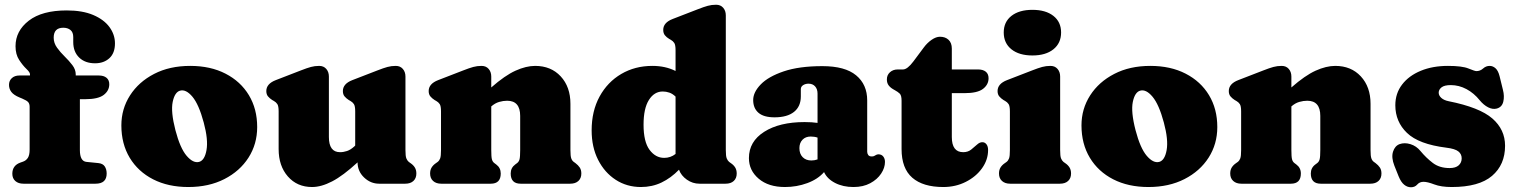

<svg xmlns="http://www.w3.org/2000/svg" viewBox="-20 -775 6400 810"><path d="M317 -142Q317 -94.5 345 -92L395 -87Q414 -85 422 -72.8Q430 -60.5 430 -43Q430 0 383 0H79Q57.5 0 44.8 -11.2Q32 -22.5 32 -42Q32 -77.5 67 -89.5L77 -93Q90 -97.5 97.5 -109Q105 -120.5 105 -144V-324.5Q105 -337 99 -344Q93 -351 74 -359L62 -364Q38 -374 28 -387Q18 -400 18 -417Q18 -434.5 30 -445.5Q42 -456.5 62 -456.5H106.5V-462Q106.5 -470 91.2 -484.5Q76 -499 60.8 -522.2Q45.5 -545.5 45.5 -580Q45.5 -644.5 101.5 -687.8Q157.5 -731 261.5 -731Q328 -731 373.2 -711.8Q418.5 -692.5 441.8 -660.8Q465 -629 465 -592Q465 -551 441.5 -529.5Q418 -508 381 -508Q339 -508 314 -532.2Q289 -556.5 289 -597.5V-618.5Q289 -639 277.2 -648.5Q265.5 -658 247 -658Q206.5 -658 206.5 -616Q206.5 -593.5 220.5 -574Q234.5 -554.5 253 -536.5Q271.5 -518.5 285.5 -500Q299.5 -481.5 299.5 -461V-456.5H397Q417.5 -456.5 429.2 -447Q441 -437.5 441 -419.5Q441 -392.5 417.5 -374.5Q394 -356.5 339 -356.5H317Z M782.5 -497Q868 -497 931.5 -464.2Q995 -431.5 1030 -373.5Q1065 -315.5 1065 -239Q1065 -167.5 1028.5 -110.2Q992 -53 926.5 -19.5Q861 14 774.5 14Q689.5 14 626 -18.5Q562.5 -51 527.2 -109.5Q492 -168 492 -246Q492 -315.5 528.5 -372.5Q565 -429.5 630.2 -463.2Q695.5 -497 782.5 -497ZM820 -92Q843.5 -98.5 851.2 -142Q859 -185.5 839.5 -258Q819 -334.5 791.8 -367Q764.5 -399.5 739.5 -392.5Q717 -386 708.5 -344.8Q700 -303.5 720 -226Q740 -149.5 767.5 -117.5Q795 -85.5 820 -92Z M1155.5 -146V-305Q1155.5 -327.5 1150 -335.8Q1144.5 -344 1135.5 -349L1128.5 -353Q1117.5 -360 1110.5 -368.5Q1103.5 -377 1103.5 -391Q1103.5 -421.5 1143.5 -437L1249.5 -478Q1275 -488 1291.5 -492.5Q1308 -497 1326.5 -497Q1345.5 -497 1356.5 -484.2Q1367.5 -471.5 1367.5 -452V-197Q1367.5 -133 1414.5 -133Q1429.5 -133 1444.2 -138Q1459 -143 1474.5 -157L1478.5 -161V-305Q1478.5 -327.5 1473 -335.8Q1467.5 -344 1458.5 -349L1451.5 -353Q1440.5 -360 1433.5 -368.5Q1426.5 -377 1426.5 -391Q1426.5 -421.5 1466.5 -437L1572.5 -478Q1598 -488 1614.5 -492.5Q1631 -497 1649.5 -497Q1668.5 -497 1679.5 -484.2Q1690.5 -471.5 1690.5 -452V-142Q1690.5 -116.5 1694.2 -107Q1698 -97.5 1704.5 -92L1711.5 -87Q1723.5 -79 1730 -68.5Q1736.5 -58 1736.5 -43Q1736.5 -23 1724 -11.5Q1711.5 0 1689.5 0H1579.5Q1543.5 0 1516 -26.2Q1488.5 -52.5 1488.5 -90Q1427 -33.5 1381.2 -9.8Q1335.5 14 1296.5 14Q1233.5 14 1194.5 -30.5Q1155.5 -75 1155.5 -146Z M2052.5 -452V-406Q2110 -456.5 2154.8 -476.8Q2199.5 -497 2237.5 -497Q2304.5 -497 2345.5 -452.8Q2386.5 -408.5 2386.5 -337V-142Q2386.5 -116.5 2390 -106.8Q2393.5 -97 2400.5 -92L2407.5 -87Q2419.5 -78 2426 -68Q2432.5 -58 2432.5 -43Q2432.5 -23 2420 -11.5Q2407.5 0 2385.5 0H2176.5Q2134.5 0 2134.5 -43Q2134.5 -67 2153.5 -81L2161.5 -87Q2169 -92.5 2171.8 -103Q2174.5 -113.5 2174.5 -142V-286Q2174.5 -350 2119.5 -350Q2103 -350 2085.8 -345Q2068.5 -340 2052.5 -326V-142Q2052.5 -113.5 2055.2 -103Q2058 -92.5 2065.5 -87L2073.5 -81Q2092.5 -67 2092.5 -43Q2092.5 0 2050.5 0H1841.5Q1820 0 1807.2 -11.5Q1794.5 -23 1794.5 -43Q1794.5 -58 1801 -68.5Q1807.5 -79 1819.5 -87L1826.5 -92Q1833.5 -97.5 1837 -107Q1840.5 -116.5 1840.5 -142V-305Q1840.5 -327.5 1835 -335.8Q1829.5 -344 1820.5 -349L1813.5 -353Q1802.5 -360 1795.5 -368.5Q1788.5 -377 1788.5 -391Q1788.5 -421.5 1828.5 -437L1934.5 -478Q1960 -488 1976.5 -492.5Q1993 -497 2011.5 -497Q2030.5 -497 2041.5 -484.2Q2052.5 -471.5 2052.5 -452Z M2476 -225Q2476 -306.5 2509.5 -367.8Q2543 -429 2601 -463Q2659 -497 2732 -497Q2787.5 -497 2830 -475.5V-563Q2830 -585.5 2824.5 -593.8Q2819 -602 2810 -607L2803 -611Q2792 -617.5 2785 -626.2Q2778 -635 2778 -649Q2778 -679.5 2818 -695L2924 -736Q2949.5 -746 2966 -750.5Q2982.5 -755 3001 -755Q3020 -755 3031 -742.2Q3042 -729.5 3042 -710V-142Q3042 -116.5 3045.8 -107Q3049.5 -97.5 3056 -92L3063 -87Q3075 -79 3081.5 -68.5Q3088 -58 3088 -43Q3088 -23 3075.5 -11.5Q3063 0 3041 0H2931Q2902 0 2877.8 -17Q2853.5 -34 2844.5 -59Q2810.5 -24 2770.8 -5Q2731 14 2684 14Q2624.5 14 2577.5 -16.5Q2530.5 -47 2503.2 -100.8Q2476 -154.5 2476 -225ZM2695 -249Q2695 -177 2720.2 -143Q2745.5 -109 2782 -109Q2809 -109 2830 -125.5V-367.5Q2817.5 -379.5 2804 -384.2Q2790.5 -389 2776 -389Q2740 -389 2717.5 -353.2Q2695 -317.5 2695 -249Z M3139.5 -108Q3139.5 -178 3204 -219Q3268.5 -260 3374.5 -260Q3405.5 -260 3429 -256.5V-380Q3429 -399 3418.8 -410.5Q3408.5 -422 3391 -422Q3378 -422 3368.2 -415.8Q3358.5 -409.5 3358.5 -399V-368Q3358.5 -326 3329.8 -303Q3301 -280 3247.5 -280Q3202 -280 3179.8 -299.2Q3157.5 -318.5 3157.5 -353Q3157.5 -386 3189.5 -419Q3221.5 -452 3286.5 -474Q3351.5 -496 3449.5 -496Q3545 -496 3591.8 -457.2Q3638.5 -418.5 3638.5 -351.5V-135Q3638.5 -127.5 3642.8 -121.2Q3647 -115 3657.5 -115Q3663.5 -115 3667 -116.5Q3670.5 -118 3673.5 -120Q3679.5 -124 3685.5 -124Q3699 -124 3706.2 -114.8Q3713.5 -105.5 3713.5 -92Q3713.5 -67 3697.2 -42.5Q3681 -18 3651.2 -2Q3621.5 14 3580.5 14Q3536.5 14 3503 -3.2Q3469.5 -20.5 3456.5 -49Q3430.5 -19 3385.8 -2.5Q3341 14 3291.5 14Q3222 14 3180.8 -21Q3139.5 -56 3139.5 -108ZM3352.5 -150Q3352.5 -126 3366.2 -112Q3380 -98 3403 -98Q3416.5 -98 3429 -102.5V-194.5Q3416 -199 3400 -199Q3378.5 -199 3365.5 -185.5Q3352.5 -172 3352.5 -150Z M3756 -394 3749 -398Q3736.5 -405 3729 -414.8Q3721.5 -424.5 3721.5 -440Q3721.5 -458.5 3734.5 -470.2Q3747.5 -482 3767.5 -482H3789.5Q3808 -482 3833.5 -516L3877.5 -575Q3891.5 -594 3910.2 -607Q3929 -620 3945.5 -620Q3968 -620 3981.8 -607Q3995.5 -594 3995.5 -570V-482H4106.5Q4127 -482 4138.8 -472.5Q4150.5 -463 4150.5 -445Q4150.5 -418 4127 -400Q4103.5 -382 4048.5 -382H3995.5V-197Q3995.5 -133 4043.5 -133Q4063.5 -133 4077.2 -144Q4091 -155 4102.5 -165.5Q4114 -176 4126 -175Q4135.5 -174.5 4142 -165.8Q4148.5 -157 4148.5 -142Q4148.5 -101 4123 -65.2Q4097.5 -29.5 4054.5 -7.8Q4011.5 14 3959.5 14Q3874 14 3828.8 -25.2Q3783.5 -64.5 3783.5 -146V-350Q3783.5 -372.5 3775.8 -380Q3768 -387.5 3756 -394Z M4335.5 -541Q4279.5 -541 4247 -567Q4214.5 -593 4214.5 -638Q4214.5 -682.5 4247 -708Q4279.5 -733.5 4335.5 -733.5Q4391.5 -733.5 4424 -708Q4456.5 -682.5 4456.5 -638Q4456.5 -593 4424 -567Q4391.5 -541 4335.5 -541ZM4452.5 -452V-142Q4452.5 -116.5 4456.2 -107Q4460 -97.5 4466.5 -92L4473.5 -87Q4485.5 -79 4492 -68.5Q4498.5 -58 4498.5 -43Q4498.5 -23 4486 -11.5Q4473.5 0 4451.5 0H4241.5Q4220 0 4207.2 -11.5Q4194.5 -23 4194.5 -43Q4194.5 -58 4201 -68.5Q4207.5 -79 4219.5 -87L4226.5 -92Q4233.5 -97.5 4237 -107Q4240.5 -116.5 4240.5 -142V-305Q4240.5 -327.5 4235 -335.8Q4229.5 -344 4220.5 -349L4213.5 -353Q4202.5 -360 4195.5 -368.5Q4188.5 -377 4188.5 -391Q4188.5 -421.5 4228.5 -437L4334.5 -478Q4360 -488 4376.5 -492.5Q4393 -497 4411.5 -497Q4430.5 -497 4441.5 -484.2Q4452.5 -471.5 4452.5 -452Z M4833 -497Q4918.5 -497 4982 -464.2Q5045.5 -431.5 5080.5 -373.5Q5115.5 -315.5 5115.5 -239Q5115.5 -167.5 5079 -110.2Q5042.5 -53 4977 -19.5Q4911.5 14 4825 14Q4740 14 4676.5 -18.5Q4613 -51 4577.8 -109.5Q4542.5 -168 4542.5 -246Q4542.5 -315.5 4579 -372.5Q4615.5 -429.5 4680.8 -463.2Q4746 -497 4833 -497ZM4870.5 -92Q4894 -98.5 4901.8 -142Q4909.5 -185.5 4890 -258Q4869.5 -334.5 4842.2 -367Q4815 -399.5 4790 -392.5Q4767.5 -386 4759 -344.8Q4750.5 -303.5 4770.5 -226Q4790.5 -149.5 4818 -117.5Q4845.5 -85.5 4870.5 -92Z M5428 -452V-406Q5485.5 -456.5 5530.2 -476.8Q5575 -497 5613 -497Q5680 -497 5721 -452.8Q5762 -408.5 5762 -337V-142Q5762 -116.5 5765.5 -106.8Q5769 -97 5776 -92L5783 -87Q5795 -78 5801.5 -68Q5808 -58 5808 -43Q5808 -23 5795.5 -11.5Q5783 0 5761 0H5552Q5510 0 5510 -43Q5510 -67 5529 -81L5537 -87Q5544.5 -92.5 5547.2 -103Q5550 -113.5 5550 -142V-286Q5550 -350 5495 -350Q5478.5 -350 5461.2 -345Q5444 -340 5428 -326V-142Q5428 -113.5 5430.8 -103Q5433.5 -92.5 5441 -87L5449 -81Q5468 -67 5468 -43Q5468 0 5426 0H5217Q5195.5 0 5182.8 -11.5Q5170 -23 5170 -43Q5170 -58 5176.5 -68.5Q5183 -79 5195 -87L5202 -92Q5209 -97.5 5212.5 -107Q5216 -116.5 5216 -142V-305Q5216 -327.5 5210.5 -335.8Q5205 -344 5196 -349L5189 -353Q5178 -360 5171 -368.5Q5164 -377 5164 -391Q5164 -421.5 5204 -437L5310 -478Q5335.5 -488 5352 -492.5Q5368.5 -497 5387 -497Q5406 -497 5417 -484.2Q5428 -471.5 5428 -452Z M6100.5 -416Q6073.5 -416 6061.5 -406.5Q6049.5 -397 6049.5 -384Q6049.5 -372 6060.5 -362Q6071.5 -352 6091.5 -348Q6222 -322 6275.8 -275.2Q6329.5 -228.5 6329.5 -160Q6329.5 -80 6274.5 -33Q6219.5 14 6104.5 14Q6059.5 14 6030.8 3Q6002 -8 5985.5 -8Q5969 -8 5959 3.5Q5949 15 5932.5 15Q5917 15 5903.8 4.2Q5890.5 -6.5 5880.5 -31L5862.5 -76Q5849 -110.5 5856.8 -135Q5864.5 -159.5 5884.5 -167Q5905.5 -174.5 5930.5 -166.8Q5955.5 -159 5972.5 -138Q5996.5 -109 6024.8 -87.5Q6053 -66 6095.5 -66Q6121 -66 6133.8 -77.5Q6146.5 -89 6146.5 -107Q6146.5 -125 6132.5 -136.2Q6118.5 -147.5 6081.5 -152Q5965.5 -166.5 5916 -214Q5866.5 -261.5 5866.5 -331Q5866.5 -381 5895 -418.2Q5923.5 -455.5 5973.5 -476.2Q6023.5 -497 6088.5 -497Q6148.5 -497 6175.2 -486Q6202 -475 6208.5 -475Q6224.5 -475 6236.8 -486Q6249 -497 6264.5 -497Q6278 -497 6289.2 -487Q6300.5 -477 6306.5 -453L6320.5 -396Q6327.5 -369 6322 -346Q6316.5 -323 6294.5 -317Q6277.5 -312.5 6258.2 -322.2Q6239 -332 6222.5 -352Q6198.5 -382 6166.8 -399Q6135 -416 6100.5 -416Z"/></svg>

Font: Fraunces 9pt SuperSoft Black
Style: Regular
Weight: 900
Version: Version 1.000;[b76b70a41]